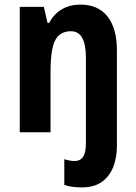

<svg xmlns="http://www.w3.org/2000/svg" viewBox="-20 -576 593 836"><path d="M335 240Q316 240 296 237.5Q276 235 260 229V117Q283 125 306 125Q329 125 341.5 107Q354 89 354 49V-326Q354 -440 289 -440Q241 -440 220.5 -401Q200 -362 200 -262V0H66V-546H171L187 -476H194Q215 -516 250 -536Q285 -556 330 -556Q407 -556 448 -504.5Q489 -453 489 -356V60Q489 110 473 151Q457 192 423.5 216Q390 240 335 240Z"/></svg>

Font: Noto Sans Sinhala UI Condensed
Style: Bold
Weight: 700
Width: 3
Designer: Jelle Bosma - Monotype Design Team
Foundry: Monotype Imaging Inc.
Version: Version 2.006; ttfautohint (v1.8.4.7-5d5b)